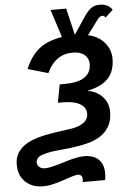

<svg xmlns="http://www.w3.org/2000/svg" viewBox="-95 -919 806 1176"><g transform="rotate(-5 307.5 -331.0)"><path d="M95 59Q95 77 108.5 88Q122 99 146 99Q176 99 260 72.5Q344 46 386 46Q445 46 476 76Q507 106 507 161Q507 183 503 203H365L367 186Q367 156 338 156Q320 156 246.5 182Q173 208 124 208Q55 208 13.5 168.5Q-28 129 -28 63Q-28 11 0 -23Q28 -59 79 -79Q130 -101 235 -116L308 -126Q429 -142 429 -212Q429 -250 392 -272Q355 -294 284 -294H256L277 -405H305Q471 -405 471 -514Q471 -549 445 -570.5Q419 -592 373 -592Q265 -592 214 -480L89 -516Q122 -595 174.5 -637Q227 -679 316 -693L261 -864H357L396 -700L469 -809Q493 -844 514 -857Q535 -870 563 -870Q615 -870 640 -832L592 -788Q586 -801 573 -801Q558 -801 541 -778L476 -690Q538 -677 575.5 -634Q613 -591 613 -534Q613 -458 572 -413.5Q531 -369 442 -351Q500 -342 535 -303.5Q570 -265 570 -211Q570 -144 534 -100Q499 -57 432.5 -36Q366 -15 246 -5Q210 -2 186.5 2Q163 6 140 13Q117 20 106 31.5Q95 43 95 59Z"/></g></svg>

Font: Libra Sans
Style: Bold Italic
Weight: 700
Italic angle: -12°
Foundry: Context Ltd
Version: Version 1.002